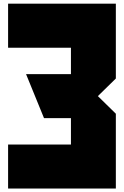

<svg xmlns="http://www.w3.org/2000/svg" viewBox="-20 -997 687 1065"><path d="M373.5 -585.9V-732.4H24.9V-976.6H622.6V-561.5L522.9 -463.9L622.6 -366.2V48.8H24.9V-195.3H373.5V-341.8H224.1L124.5 -585.9Z"/></svg>

Font: Wilelessous
Style: Regular
Weight: 400
Designer: Kristopher Martin
Foundry: Kristopher Martin
Version: Version 1.0; ttfautohint (v1.8.4.7-5d5b)